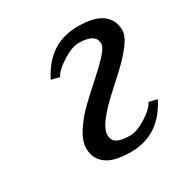

<svg xmlns="http://www.w3.org/2000/svg" viewBox="-116 -546 629 652"><g transform="rotate(-30 199.0 -220.0)"><path d="M242.2 -40Q268.6 -40 304.7 -62.3Q340.8 -84.5 353 -107.9L384.8 -100.1Q329.6 9.8 216.8 9.8Q151.4 9.8 121.1 -13.2Q90.8 -36.1 90.8 -76.2Q90.8 -105.5 113.8 -140.6Q136.7 -175.8 169.4 -206.8Q202.1 -237.8 234.6 -266.6Q267.1 -295.4 290 -320.3Q313 -345.2 313 -359.9Q313 -399.9 247.1 -399.9Q221.2 -399.9 184.6 -377.2Q147.9 -354.5 134.8 -331.1L103 -338.9Q158.2 -450.2 272 -450.2Q337.4 -450.2 367.7 -427Q397.9 -403.8 397.9 -363.8Q397.9 -341.3 375 -311Q352.1 -280.8 319.6 -250.7Q287.1 -220.7 254.4 -190.9Q221.7 -161.1 198.7 -131.3Q175.8 -101.6 175.8 -80.1Q175.8 -58.6 192.1 -49.3Q208.5 -40 242.2 -40Z"/></g></svg>

Font: Pfennig
Style: Italic
Weight: 500
Italic angle: -13°
Version: Version 20120410 ; ttfautohint (v0.8)